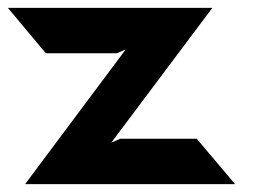

<svg xmlns="http://www.w3.org/2000/svg" viewBox="-51 -470 665 490"><path d="M13 0H549L451 -116H256L233 -106L491 -450H-31L66 -334H247L270 -344Z"/></svg>

Font: Charger EcoBlack
Style: OpObl
Weight: 1000
Designer: Jasper
Foundry: Cannot Into Space Fonts
Version: Version 1.1